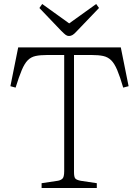

<svg xmlns="http://www.w3.org/2000/svg" viewBox="-20 -940 694 960"><path d="M188 0V-24L268 -36Q282 -38 291.5 -46Q301 -54 301 -84V-665H216Q181 -665 158 -660Q135 -655 119 -639Q103 -623 89 -590Q75 -557 58 -502L32 -509L71 -703H584L623 -509L596 -502Q580 -557 566 -590Q552 -623 535.5 -639Q519 -655 496 -660Q473 -665 438 -665H350V-80Q350 -55 356.5 -47.5Q363 -40 384 -36L464 -24V0ZM325 -760Q316 -760 308.5 -765.5Q301 -771 286 -786L177 -900L191 -920L326 -823L461 -920L475 -900L360 -780Q351 -770 342.5 -765Q334 -760 325 -760Z"/></svg>

Font: Literata 18pt ExtraLight
Style: Regular
Weight: 250
Designer: Latin by Veronika Burian and Jose Scaglione. Greek by Irene Vlachou. Cyrillic by Vera Evstafieva.
Foundry: TypeTogether
Version: Version 3.103;gftools[0.9.29]